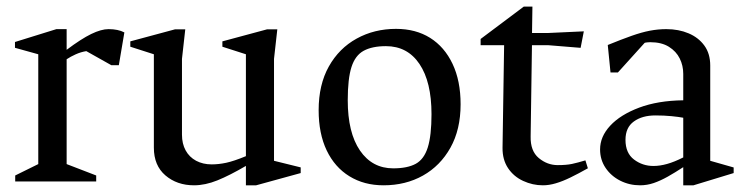

<svg xmlns="http://www.w3.org/2000/svg" viewBox="-20 -550 2262 582"><path d="M26.1 0V-18.1L96 -52.6V-385.5L25.4 -405.1V-422.7L151 -461.7H182V-399Q226.3 -432.3 256.6 -447Q287 -461.7 309 -461.7Q338 -461.7 357 -451.7L340.2 -352.3H317.6L241.6 -395Q225.2 -392.4 209.6 -385.4Q194 -378.4 182 -370.4V-52.6L271.6 -18.1V0Z M568.1 11.7Q516.5 11.7 481.4 -18.3Q446.4 -48.3 446.4 -102.3V-385.5L375 -408.4V-424.6L510.6 -461.1H541.6L531.6 -371.5V-141.7Q531.6 -114.4 542.7 -94.1Q553.8 -73.8 574.4 -62.7Q595.1 -51.7 621.7 -51.7Q642.7 -51.7 665.8 -56.6Q688.9 -61.6 725.4 -76.6V-385.5L654.1 -408.4V-424.6L789.6 -461.1H820.6L810.6 -371.5V-62.6L891.5 -42.6V-25.4L756.4 11.7H725.4V-47.1Q676.2 -18.3 639.1 -3.3Q602.1 11.7 568.1 11.7Z M1142.5 11.7Q1083.6 11.7 1039.2 -15.7Q994.7 -43 970.3 -94Q945.9 -145 945.9 -216.1Q945.9 -293.4 976.8 -348.5Q1007.7 -403.6 1061.1 -433Q1114.5 -462.5 1180.6 -462.5Q1240.2 -462.5 1283.8 -435.2Q1327.4 -407.8 1351.8 -356.4Q1376.2 -305 1376.2 -233.9Q1376.2 -157.4 1345.4 -102.3Q1314.6 -47.3 1262.1 -17.8Q1209.6 11.7 1142.5 11.7ZM1172 -39.7Q1215 -39.7 1240.3 -53.5Q1265.5 -67.3 1276.8 -103.4Q1288 -139.4 1288 -204Q1288 -302 1251.5 -356.1Q1215.1 -410.1 1149.9 -410.1Q1108.1 -410.1 1082.4 -396.1Q1056.7 -382.1 1045.4 -346.7Q1034.1 -311.4 1034.1 -246Q1034.1 -148 1071.1 -93.8Q1108.2 -39.7 1172 -39.7Z M1625.6 11.7Q1594.4 11.7 1565.8 -1.6Q1537.1 -14.8 1520 -40.4Q1503 -66 1503.3 -101.7L1508.1 -413H1436.9V-431.9L1567.7 -530H1593.9L1592.7 -450H1641.7L1749.7 -455L1740 -405L1641.7 -413H1592.5L1588.5 -136.6Q1587.5 -92.2 1613.2 -70.9Q1639 -49.5 1670.5 -49.5Q1696.8 -49.5 1713.8 -53.1Q1730.7 -56.7 1754.5 -63.9L1762 -39.9Q1733.1 -23.6 1709.2 -12Q1685.4 -0.4 1664.9 5.6Q1644.5 11.7 1625.6 11.7Z M1920.3 11.7Q1887.8 11.7 1860.1 -2.3Q1832.4 -16.3 1815.7 -41Q1799 -65.7 1799 -97.1Q1799 -136 1829.8 -169.1Q1860.6 -202.3 1917.4 -223.7Q1974.2 -245 2051.1 -246V-326Q2051.1 -351.3 2040.4 -372.8Q2029.8 -394.3 2007.6 -408.2Q1985.4 -422.1 1950.7 -422.1Q1948.4 -422.1 1942.5 -421.6Q1936.6 -421.1 1934.1 -420.1L1853 -330.3H1830.6L1822.3 -413.6Q1864.4 -430.8 1894.8 -441.5Q1925.2 -452.2 1950.2 -457Q1975.1 -461.7 1999.7 -461.7Q2037.3 -461.7 2067.4 -448.9Q2097.4 -436.2 2115.2 -411.7Q2132.9 -387.3 2132.9 -351.3V-62.6L2203.9 -42.4V-25.4L2082.1 11.7H2051.1V-43.3Q2026.2 -27 2004 -14.5Q1981.8 -2.1 1961.7 4.8Q1941.5 11.7 1920.3 11.7ZM1960.7 -46.9Q1980.2 -46.9 2002 -53Q2023.7 -59 2051.1 -72.8V-193.1Q2037.7 -195.7 2015.4 -197.9Q1993.1 -200.1 1966.6 -200.1Q1926.7 -200.1 1901.4 -181.8Q1876 -163.6 1876 -126Q1876 -86 1901.9 -66.4Q1927.7 -46.9 1960.7 -46.9Z"/></svg>

Font: Ancizar Serif Light
Style: Regular
Weight: 300
Designer: Cesar Puertas, Viviana Monsalve, Julian Moncada, Julian Prieto, Jose Castro, Felipe Aragon, Mariel Hernandez, Sara Alarc
Version: Version 8.100